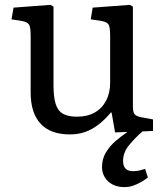

<svg xmlns="http://www.w3.org/2000/svg" viewBox="-20 -534 655 783"><path d="M487.8 229Q459 229 438.5 218Q418 207 407 188.5Q396 169.9 396 147.9Q396 113.8 412.1 87.4Q428.2 61 452.1 40.5Q476.1 20 500 3.9L449.2 5.9L435.1 -75.2H432.1Q406.2 -44.4 380.1 -24.7Q354 -4.9 325.9 4.6Q297.9 14.2 265.1 14.2Q186 14.2 145.5 -29.5Q105 -73.2 105 -157.2V-386.2Q105 -422.4 98.9 -433.1Q92.8 -443.8 70.8 -448.2L26.9 -455.1L35.2 -502.9L186 -514.2L198.2 -506.8V-186Q198.2 -138.2 207 -110.1Q215.8 -82 236.8 -70.1Q257.8 -58.1 293.9 -58.1Q335.9 -58.1 366 -75Q396 -91.8 412.6 -123.3Q429.2 -154.8 429.2 -196.8V-386.2Q429.2 -421.4 423.6 -432.6Q418 -443.8 395 -448.2L350.1 -455.1L357.9 -502.9L509.8 -514.2L522 -506.8V-101.1Q522 -77.1 528.6 -68.6Q535.2 -60.1 554.2 -56.2L604 -46.9V0L561 2Q533.2 25.9 507.6 56.4Q481.9 86.9 481.9 123Q481.9 143.1 491.9 153.6Q502 164.1 522.9 164.1Q537.1 164.1 549.6 161.1Q562 158.2 571.8 154.8L583 189.9Q571.8 198.7 556.4 207.8Q541 216.8 523.9 222.9Q506.8 229 487.8 229Z"/></svg>

Font: Literata
Style: Regular
Weight: 400
Designer: Latin by Veronika Burian and Jose Scaglione. Greek by Irene Vlachou. Cyrillic by Vera Evstafieva.
Foundry: TypeTogether
Version: Version 3.002